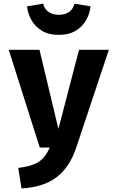

<svg xmlns="http://www.w3.org/2000/svg" viewBox="-20 -822 655 1070"><path d="M586.7 -544.6 405.1 0Q369.2 108.2 296.7 164.6Q224.1 221 100 228.2L81.5 113.8Q135.4 107.2 168.5 93.8Q201.5 80.5 221.8 57.7Q242.1 34.9 256.9 0H201.5L28.7 -544.6H200L305.6 -103.6L420.5 -544.6ZM307.7 -627.7Q251.3 -627.7 213.6 -650.5Q175.9 -673.3 155.4 -709.7Q134.9 -746.2 130.8 -786.7L220.5 -801.5Q227.7 -772.3 250 -755.9Q272.3 -739.5 307.7 -739.5Q343.1 -739.5 365.6 -755.9Q388.2 -772.3 394.9 -801.5L484.6 -786.7Q480.5 -746.2 460 -709.7Q439.5 -673.3 401.5 -650.5Q363.6 -627.7 307.7 -627.7Z"/></svg>

Font: Fira Code
Style: Bold
Weight: 700
Monospace: yes
Designer: Carrois Corporate, Edenspiekermann AG, Nikita Prokopov
Foundry: Carrois Corporate, Edenspiekermann AG, Nikita Prokopov
Version: Version 6.000; ttfautohint (v1.8.2) -l 8 -r 50 -G 200 -x 14 